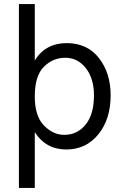

<svg xmlns="http://www.w3.org/2000/svg" viewBox="-20 -727 607 944"><path d="M151 197H73V-707H151V-430Q204 -515 308 -515Q409 -515 466.5 -441.5Q524 -368 524 -258Q524 -141 463.5 -66.5Q403 8 306 8Q206 8 151 -77ZM151 -253Q151 -156 196 -110Q241 -64 296 -64Q360 -64 401 -114.5Q442 -165 442 -258Q442 -341 402 -392Q362 -443 301 -443Q240 -443 195.5 -398.5Q151 -354 151 -253Z"/></svg>

Font: Hind Siliguri
Style: Regular
Weight: 400
Designer: Jyotish Sonowal
Foundry: Indian Type Foundry
Version: Version 1.000;PS 1.0;hotconv 1.0.86;makeotf.lib2.5.63406; tt